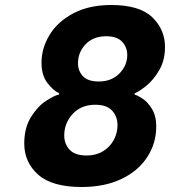

<svg xmlns="http://www.w3.org/2000/svg" viewBox="-20 -732 680 768"><path d="M77 -158Q77 -221 104 -264Q131 -307 164 -328.5Q197 -350 216 -354L217 -359Q195 -368 170.5 -399Q146 -430 146 -481Q146 -539 178 -592Q210 -645 273 -678.5Q336 -712 425 -712Q538 -712 589 -663Q640 -614 640 -544Q640 -491 617 -451.5Q594 -412 565.5 -389Q537 -366 519 -359L518 -354Q531 -350 551 -337Q571 -324 588 -296Q605 -268 605 -226Q605 -160 569.5 -104.5Q534 -49 466.5 -16.5Q399 16 307 16Q188 16 132.5 -33.5Q77 -83 77 -158ZM489 -512Q489 -543 468.5 -565Q448 -587 405 -587Q353 -587 322.5 -555Q292 -523 292 -479Q292 -448 312 -427Q332 -406 375 -406Q426 -406 457.5 -438Q489 -470 489 -512ZM450 -231Q450 -266 428.5 -289.5Q407 -313 361 -313Q305 -313 271 -276.5Q237 -240 237 -190Q237 -156 258.5 -133Q280 -110 327 -110Q364 -110 392 -127Q420 -144 435 -172Q450 -200 450 -231Z"/></svg>

Font: Be Vietnam ExtraBold
Style: Italic
Weight: 800
Italic angle: -9.778°
Designer: Gabriel Lam
Foundry: TypeRant
Version: Version 3.000